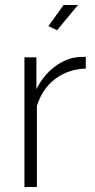

<svg xmlns="http://www.w3.org/2000/svg" viewBox="-20 -750 381 770"><path d="M324 -475Q254 -473 201.5 -433.5Q149 -394 128 -325V0H78V-520H126V-392Q153 -447 198 -481.5Q243 -516 293 -521Q303 -522 311 -522Q319 -522 324 -522ZM209 -629 174 -645 235 -730H293Z"/></svg>

Font: Raleway Thin Light
Style: Regular
Weight: 300
Version: Version 4.026